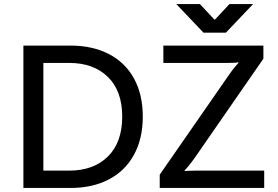

<svg xmlns="http://www.w3.org/2000/svg" viewBox="-20 -932 1378 952"><path d="M330 -706Q438 -706 519 -664.5Q600 -623 644 -543.5Q688 -464 688 -354Q688 -244 644 -164Q600 -84 519 -42Q438 0 330 0H96V-706ZM586 -354Q586 -481 515 -550.5Q444 -620 323 -620H195V-86H323Q444 -86 515 -156Q586 -226 586 -354ZM1112 -556Q1129 -581 1144 -599Q1159 -617 1163 -621V-623Q1160 -622 1145.5 -621Q1131 -620 1110 -620H790V-706H1286V-641L946 -150Q929 -126 914 -108Q899 -90 895 -86V-84Q898 -84 911.5 -85Q925 -86 948 -86H1290V0H772V-66ZM971 -912 1043 -835H1046L1118 -912H1235L1100 -770H989L854 -912Z"/></svg>

Font: Museo Sans Medium
Style: Regular
Weight: 500
Designer: Jos Buivenga
Foundry: Jos Buivenga & Rosetta Type Foundry (extension, remastering)
Version: Version 3.600;PS 1.000;hotconv 1.0.88;makeotf.lib2.5.647800;